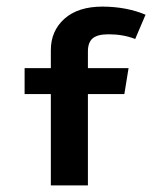

<svg xmlns="http://www.w3.org/2000/svg" viewBox="-20 -559 466 579"><path d="M418.9 -514.6 387.7 -441.4Q351.6 -455.6 307.6 -455.6Q274.4 -455.6 259.8 -443.6Q245.1 -431.6 245.1 -403.8V-353.5H367.7L355 -275.4H245.1V0H133.3V-275.4H54.2V-353.5H133.3V-407.7Q133.3 -465.8 174.3 -502.4Q215.3 -539.1 289.6 -539.1Q362.3 -538.6 418.9 -514.6Z"/></svg>

Font: Amiri Typewriter
Style: Bold
Weight: 700
Monospace: yes
Designer: Khaled Hosny
Version: Version 1.1